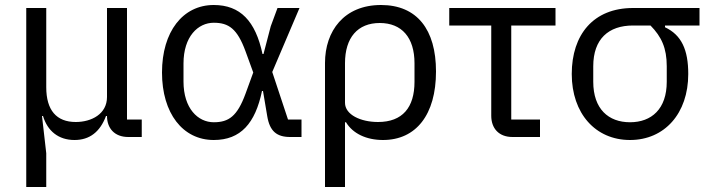

<svg xmlns="http://www.w3.org/2000/svg" viewBox="-20 -548 2843 768"><path d="M165 200V65L148 -84H152C170 -24 214 12 278 12C338 12 380 -20 404 -84H408C408 -35 438 0 493 0H547V-70H488V-516H408V-160C408 -92 346 -60 283 -60C206 -60 165 -107 165 -199V-516H85V200Z M1186 -70H1132L1069 -260L1178 -516H1090L1063 -443L1034 -332H1030C1002 -464 941 -528 835 -528C711 -528 628 -421 628 -258C628 -95 711 12 835 12C943 12 1001 -55 1028 -184H1032L1049 -83C1059 -23 1087 0 1141 0H1186ZM835 -59C772 -59 714 -114 714 -222V-294C714 -402 772 -457 835 -457C895 -457 929 -433 962 -343L993 -258L962 -173C929 -83 895 -59 835 -59Z M1280 200H1360V-59H1364C1391 -14 1445 12 1512 12C1644 12 1724 -89 1724 -262C1724 -430 1648 -528 1504 -528C1356 -528 1280 -424 1280 -296ZM1492 -60C1423 -60 1360 -89 1360 -137V-295C1360 -398 1411 -456 1499 -456C1587 -456 1638 -398 1638 -295V-221C1638 -118 1590 -60 1492 -60Z M2140 0V-70H2025V-446H2202V-516H1777V-446H1945V-85C1945 -35 1975 0 2030 0Z M2778 -446V-516H2512C2354 -516 2267 -410 2267 -252C2267 -94 2362 12 2500 12C2638 12 2733 -94 2733 -252C2733 -349 2706 -408 2640 -439V-446ZM2582 -446C2626 -401 2647 -356 2647 -283V-221C2647 -112 2586 -59 2500 -59C2414 -59 2353 -112 2353 -221V-283C2353 -392 2414 -446 2512 -446Z"/></svg>

Font: LVC Sans
Style: Regular
Weight: 400
Designer: Mike Abbink, Paul van der Laan, Pieter van Rosmalen
Foundry: Bold Monday
Version: Version 3.0